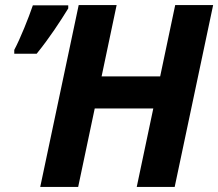

<svg xmlns="http://www.w3.org/2000/svg" viewBox="-20 -734 857 754"><path d="M287 0 352 -308H582L517 0H666L817 -714H668L609 -434H379L438 -714H289L138 0ZM36 -538V-523H124C175 -586 216 -649 248 -701V-713H109C92 -663 60 -583 36 -538Z"/></svg>

Font: BC Sans
Style: Bold Italic
Weight: 700
Italic angle: -12°
Designer: Monotype Design Team
Province of B.C.
Foundry: Monotype Imaging Inc.
Version: Version 2.000;GOOG;noto-source:20170915:90ef993387c0